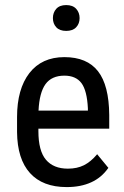

<svg xmlns="http://www.w3.org/2000/svg" viewBox="-20 -740 497 769"><path d="M332 -296.9V-306.2Q328.6 -377 306.2 -407.2Q283.7 -437 237.8 -437Q187 -437 162.1 -402.8Q137.7 -368.7 134.3 -296.9ZM345.2 -9.8Q303.7 9.3 247.1 9.3Q150.9 9.3 100.1 -46.9Q49.3 -103 48.3 -210.9V-271Q48.3 -383.3 97.7 -447.3Q147.5 -511.2 237.8 -511.2Q328.6 -511.2 372.6 -454.6Q416.5 -398.4 417.5 -279.8V-226.6V-224.6H415.5H133.8V-214.8Q133.8 -135.7 164.1 -100.1Q194.3 -64.5 252 -64.5Q288.6 -64.5 315.9 -78.1Q343.3 -91.8 367.7 -120.6L368.7 -122.6L370.1 -121.1L413.1 -68.8L414.1 -67.9L413.1 -66.4Q386.2 -28.3 345.2 -9.8ZM205.3 -630.9Q191.9 -645.5 191.9 -667.5Q191.9 -689.5 205.3 -704.6Q218.8 -719.7 245.1 -719.7Q271.5 -719.7 285.2 -704.6Q298.8 -689.5 298.8 -667.5Q298.8 -645.5 285.2 -630.9Q271.5 -616.2 245.1 -616.2Q218.8 -616.2 205.3 -630.9Z"/></svg>

Font: MAUL Condensed
Style: Condensed Regular
Weight: 400
Designer: MAUL
Version: Version 1.0; 2020; ttfautohint (v1.8.3)